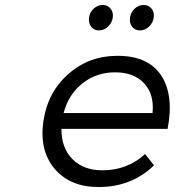

<svg xmlns="http://www.w3.org/2000/svg" viewBox="-20 -755 708 778"><path d="M455.1 -528.8Q580.1 -529.3 632.8 -449.7Q685.5 -370.1 659.2 -232.9H229Q228.5 -155.8 273.4 -110.4Q318.4 -64.9 395 -64.9Q496.1 -64.9 567.9 -130.9L604 -85Q513.2 2.9 379.9 2.9Q263.7 2.9 201.2 -71.3Q138.7 -145.5 155.8 -263.2Q172.9 -380.9 256.6 -454.8Q340.3 -528.8 455.1 -528.8ZM237.8 -296.9H598.1Q605.5 -372.6 564.2 -417.2Q522.9 -461.9 445.8 -461.9Q370.6 -461.9 314 -417Q257.3 -372.1 237.8 -296.9ZM340.8 -684.1Q343.8 -705.6 359.9 -720.2Q376 -734.9 396 -734.9Q416 -734.9 428 -720.2Q439.9 -705.6 437 -684.1Q434.1 -662.1 417.7 -647Q401.4 -631.8 380.9 -631.8Q360.8 -631.8 349.4 -646.7Q337.9 -661.6 340.8 -684.1ZM506.8 -684.1Q509.8 -705.6 525.9 -720.2Q542 -734.9 562 -734.9Q582 -734.9 594 -720.2Q606 -705.6 603 -684.1Q600.1 -662.1 583.7 -647Q567.4 -631.8 546.9 -631.8Q526.9 -631.8 515.4 -646.7Q503.9 -661.6 506.8 -684.1Z"/></svg>

Font: Trueno Light
Style: Italic
Weight: 300
Designer: Julieta Ulanovsky
Foundry: Julieta Ulanovsky
Version: Version 3.001b | FøM Fix